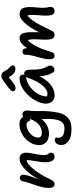

<svg xmlns="http://www.w3.org/2000/svg" viewBox="858 -1673 1073 2829"><g transform="rotate(-90 1394.5 -258.5)"><path d="M502 9Q464 9 442 -22.5Q420 -54 418.5 -119.5Q417 -185 437 -287Q444 -327 447.5 -351.5Q451 -376 450 -391Q449 -406 443 -415.5Q437 -425 427 -435Q449 -436 463 -428.5Q477 -421 482.5 -405.5Q488 -390 482 -364Q472 -386 462.5 -393Q453 -400 439 -400Q420 -400 388 -374.5Q356 -349 318.5 -303.5Q281 -258 242.5 -196.5Q204 -135 171 -63Q151 -20 135.5 -5.5Q120 9 97 9Q55 9 44.5 -36Q34 -81 47 -151Q58 -202 70 -240Q82 -278 94 -311Q106 -344 117.5 -378.5Q129 -413 137 -458Q142 -480 155.5 -491.5Q169 -503 191 -503Q211 -503 226 -483.5Q241 -464 231 -422Q226 -391 216.5 -363Q207 -335 194 -303Q181 -271 168 -227.5Q155 -184 144 -123L123 -141Q181 -262 242.5 -343.5Q304 -425 362.5 -466Q421 -507 470 -507Q528 -507 548 -465.5Q568 -424 554 -353Q539 -277 530.5 -222.5Q522 -168 524.5 -133.5Q527 -99 544 -81Q553 -71 557 -59Q561 -47 558 -30Q554 -13 539 -2Q524 9 502 9Z M914 258Q833 258 783.5 241Q734 224 708.5 196Q683 168 676 137.5Q669 107 675 81Q680 50 701 30.5Q722 11 748 11Q770 11 777 22.5Q784 34 781 51Q774 81 787.5 105Q801 129 833.5 142Q866 155 917 155Q974 155 1003.5 124Q1033 93 1045 35Q1055 -14 1056.5 -54Q1058 -94 1056 -130.5Q1054 -167 1052.5 -203.5Q1051 -240 1055 -282L1101 -270Q1081 -217 1052 -180Q1023 -143 989 -119.5Q955 -96 918 -84.5Q881 -73 844 -73Q781 -73 739 -96.5Q697 -120 680.5 -163Q664 -206 676 -265Q686 -316 715 -360.5Q744 -405 785.5 -438Q827 -471 875.5 -489.5Q924 -508 972 -508Q1024 -508 1051 -491.5Q1078 -475 1086 -449.5Q1094 -424 1088 -396Q1085 -379 1073 -365Q1061 -351 1050 -351Q1036 -351 1029.5 -359Q1023 -367 1018 -377.5Q1013 -388 1002 -396Q991 -404 968 -404Q938 -404 908 -392Q878 -380 852 -359.5Q826 -339 808 -313Q790 -287 785 -260Q776 -221 792.5 -200Q809 -179 852 -179Q901 -179 944.5 -203Q988 -227 1021.5 -279.5Q1055 -332 1072 -416Q1077 -441 1087.5 -453Q1098 -465 1120 -465Q1143 -465 1157.5 -453.5Q1172 -442 1177.5 -424.5Q1183 -407 1180 -388Q1173 -326 1172.5 -275Q1172 -224 1172.5 -175.5Q1173 -127 1168.5 -71Q1164 -15 1150 60Q1129 158 1071 208Q1013 258 914 258Z M1408 10Q1361 10 1330.5 -12.5Q1300 -35 1288.5 -74Q1277 -113 1286 -163Q1296 -212 1321.5 -261.5Q1347 -311 1383.5 -355Q1420 -399 1464.5 -433.5Q1509 -468 1557.5 -487.5Q1606 -507 1655 -507Q1682 -507 1698 -491Q1714 -475 1707 -444Q1705 -431 1695.5 -422Q1686 -413 1670 -411Q1601 -401 1542.5 -361Q1484 -321 1444.5 -265.5Q1405 -210 1393 -149Q1388 -124 1387.5 -103.5Q1387 -83 1395 -51L1354 -131Q1373 -109 1388.5 -102.5Q1404 -96 1430 -96Q1490 -96 1553 -172.5Q1616 -249 1667 -395Q1675 -416 1690.5 -427.5Q1706 -439 1724 -439Q1752 -439 1767 -417.5Q1782 -396 1782 -366Q1782 -308 1784.5 -261Q1787 -214 1798.5 -172Q1810 -130 1836 -85Q1844 -74 1843.5 -58Q1843 -42 1835 -27Q1827 -12 1813 -2.5Q1799 7 1780 7Q1765 7 1755 0.5Q1745 -6 1739 -17Q1724 -43 1713 -70.5Q1702 -98 1695.5 -132.5Q1689 -167 1688 -213.5Q1687 -260 1692 -323L1734 -325Q1701 -230 1660.5 -166Q1620 -102 1576.5 -63Q1533 -24 1490 -7Q1447 10 1408 10ZM1509 -566Q1494 -566 1483.5 -572Q1473 -578 1468 -588.5Q1463 -599 1465 -611Q1466 -620 1472.5 -629.5Q1479 -639 1500 -656.5Q1521 -674 1565 -706Q1600 -731 1620 -746Q1640 -761 1655 -768Q1670 -775 1690 -775Q1716 -775 1732 -764Q1748 -753 1762 -725Q1778 -694 1794.5 -675.5Q1811 -657 1823 -646Q1835 -635 1841.5 -625Q1848 -615 1846 -600Q1842 -586 1827.5 -577Q1813 -568 1794 -568Q1768 -568 1747.5 -577.5Q1727 -587 1706 -613Q1685 -639 1658 -689L1697 -688Q1645 -643 1612.5 -618Q1580 -593 1561 -582Q1542 -571 1530.5 -568.5Q1519 -566 1509 -566Z M1985 9Q1959 9 1947.5 -10.5Q1936 -30 1935.5 -63Q1935 -96 1943 -134Q1952 -185 1968 -237.5Q1984 -290 1994 -341Q2000 -369 2000 -389.5Q2000 -410 2003 -429Q2006 -445 2018 -454.5Q2030 -464 2048 -464Q2071 -464 2083.5 -449Q2096 -434 2099 -409Q2102 -384 2095 -355L2073 -343Q2099 -398 2127 -434Q2155 -470 2185.5 -488.5Q2216 -507 2249 -507Q2285 -507 2304.5 -480.5Q2324 -454 2330.5 -406.5Q2337 -359 2335 -293Q2333 -235 2333.5 -202Q2334 -169 2337 -149L2307 -156Q2351 -262 2402 -340.5Q2453 -419 2504 -463Q2555 -507 2599 -507Q2671 -507 2692.5 -446.5Q2714 -386 2700 -262Q2693 -196 2694 -158.5Q2695 -121 2699 -100Q2703 -79 2706 -65Q2709 -51 2705 -33Q2702 -14 2685.5 -2.5Q2669 9 2644 9Q2617 9 2601 -11Q2585 -31 2580.5 -76Q2576 -121 2582 -194Q2587 -253 2588.5 -289.5Q2590 -326 2588.5 -348Q2587 -370 2582 -383.5Q2577 -397 2569 -410L2597 -404Q2548 -368 2508.5 -314.5Q2469 -261 2434 -191Q2399 -121 2360 -39Q2350 -15 2333 -3Q2316 9 2294 9Q2264 9 2247.5 -13Q2231 -35 2226.5 -77.5Q2222 -120 2226 -180Q2230 -245 2230.5 -289Q2231 -333 2224.5 -362.5Q2218 -392 2202 -411L2229 -395Q2195 -369 2167 -328.5Q2139 -288 2116 -239Q2093 -190 2075 -138.5Q2057 -87 2042 -37Q2035 -12 2021.5 -1.5Q2008 9 1985 9Z"/></g></svg>

Font: Shantell Sans Medium
Style: Italic
Weight: 500
Italic angle: -11°
Designer: Stephen Nixon, Anya Danilova, Shantell Martin
Foundry: Arrow Type
Version: Version 1.011;[c5ecc13dd]